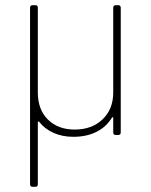

<svg xmlns="http://www.w3.org/2000/svg" viewBox="-20 -521 583 741"><path d="M96 190V-491Q96 -501 106 -501H116Q126 -501 126 -491V-164Q126 -98 165 -59.5Q204 -21 268 -21Q335 -21 376 -60.5Q417 -100 417 -164V-491Q417 -501 427 -501H436Q446 -501 446 -491V-10Q446 0 436 0H427Q417 0 417 -10V-66Q417 -69 415.5 -69Q414 -69 412 -67Q390 -31 352 -12Q314 7 263 7Q221 7 187 -8Q153 -23 131 -51Q129 -53 127.5 -52Q126 -51 126 -49V190Q126 200 116 200H106Q96 200 96 190Z"/></svg>

Font: Barlow GEO Thin
Style: Regular
Weight: 100
Designer: Jeremy Tribby
Foundry: Tribby Type
Version: Version 1.408